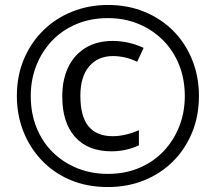

<svg xmlns="http://www.w3.org/2000/svg" viewBox="-20 -744 870 774"><path d="M429 -134Q335 -134 283 -191.5Q231 -249 231 -355Q231 -424 255.5 -474Q280 -524 325.5 -551.5Q371 -579 434 -579Q466 -579 497.5 -572Q529 -565 559 -551L533 -495Q508 -507 483.5 -512.5Q459 -518 436 -518Q375 -518 339.5 -476.5Q304 -435 304 -358Q304 -274 337 -234.5Q370 -195 434 -195Q459 -195 485.5 -201Q512 -207 540 -219V-158Q514 -146 486 -140Q458 -134 429 -134ZM415 10Q330 10 262.5 -19Q195 -48 147 -99Q99 -150 73.5 -216Q48 -282 48 -357Q48 -439 76.5 -506Q105 -573 155 -622Q205 -671 272 -697.5Q339 -724 415 -724Q496 -724 563.5 -696Q631 -668 680 -618Q729 -568 755.5 -501Q782 -434 782 -357Q782 -277 754.5 -210Q727 -143 677.5 -93.5Q628 -44 561 -17Q494 10 415 10ZM415 -43Q484 -43 541 -67Q598 -91 639 -134Q680 -177 702.5 -234Q725 -291 725 -357Q725 -425 702 -482.5Q679 -540 637 -582Q595 -624 538.5 -647.5Q482 -671 415 -671Q346 -671 288.5 -647Q231 -623 190 -580Q149 -537 126.5 -480Q104 -423 104 -357Q104 -287 127.5 -229Q151 -171 193.5 -129.5Q236 -88 292.5 -65.5Q349 -43 415 -43Z"/></svg>

Font: Noto Sans ExtraCondensed
Style: Regular
Weight: 400
Width: 2
Designer: Monotype Design Team
Foundry: Monotype Imaging Inc.
Version: Version 2.013